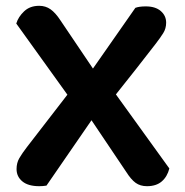

<svg xmlns="http://www.w3.org/2000/svg" viewBox="-20 -633 636 661"><path d="M295 -219 140 6Q134 7 127.5 7.5Q121 8 115 8Q77 8 57 -8.5Q37 -25 37 -51Q37 -72 46.5 -88.5Q56 -105 73 -127L212 -307L36 -552Q43 -575 63 -594Q83 -613 115 -613Q137 -613 154 -601Q171 -589 188 -563L300 -397L446 -606Q459 -611 482 -611Q515 -611 533.5 -595Q552 -579 552 -555Q552 -535 542 -519Q532 -503 515 -481Q482 -438 448 -395Q414 -352 379 -308L563 -53Q556 -25 537 -8.5Q518 8 486 8Q463 8 447 -3.5Q431 -15 414 -42Z"/></svg>

Font: Baloo 2 SemiBold
Style: Regular
Weight: 600
Designer: Sarang Kulkarni and Ek Type
Foundry: Ek Type
Version: Version 1.640;hotconv 1.0.111;makeotfexe 2.5.65597; ttfautoh